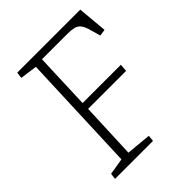

<svg xmlns="http://www.w3.org/2000/svg" viewBox="-197 -817 933 933"><g transform="rotate(-45 269.0 -350.5)"><path d="M54 -31 139 -45 163 -657 75 -669 79 -701H512L526 -548L492 -543L478 -592Q470 -624 458 -639Q446 -654 428 -658Q410 -662 383 -662H210L199 -372H462L459 -333H198L186 -44L314 -32L311 0H50Z"/></g></svg>

Font: Literata ExtraLight
Style: Italic
Weight: 250
Italic angle: -2°
Designer: Latin by Veronika Burian and Jose Scaglione. Greek by Irene Vlachou. Cyrillic by Vera Evstafieva
Foundry: TypeTogether
Version: Version 3.002